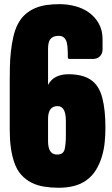

<svg xmlns="http://www.w3.org/2000/svg" viewBox="-20 -887 534 915"><path d="M258.3 7.8Q223.1 7.8 190.2 2.4Q157.2 -2.9 129.6 -16.8Q102.1 -30.8 80.8 -54.4Q59.6 -78.1 47.4 -114.7Q26.4 -175.8 26.4 -268.1V-500.5Q26.4 -530.8 27.1 -566.9Q27.8 -603 31.7 -639.6Q35.6 -676.3 43.5 -711.2Q51.3 -746.1 65.4 -772.9Q80.6 -801.8 102.1 -820.1Q123.5 -838.4 149.2 -848.9Q174.8 -859.4 203.9 -863.3Q232.9 -867.2 263.2 -867.2Q302.7 -867.2 339.8 -857.2Q377 -847.2 405.5 -826.2Q434.1 -805.2 451.4 -773.7Q468.8 -742.2 468.8 -698.7V-652.3Q468.8 -631.3 456.1 -618.7Q443.4 -606 422.4 -606H312Q303.2 -606 303.2 -614.7V-623.5Q303.2 -634.3 302.7 -645Q302.2 -655.8 301.3 -666.5Q300.3 -676.3 298.1 -685.1Q295.9 -693.8 291 -700.9Q286.1 -708 278.8 -712.2Q271.5 -716.3 260.3 -716.3Q245.1 -716.3 235.1 -711.9Q225.1 -707.5 219.2 -699.5Q213.4 -691.4 211.2 -679.9Q209 -668.5 209 -654.8V-482.4Q224.1 -510.3 249.3 -521.7Q274.4 -533.2 305.2 -533.2Q336.9 -533.2 363.3 -527.3Q389.6 -521.5 410.2 -508.3Q430.7 -495.1 445.1 -473.4Q459.5 -451.7 467.8 -419.4Q482.4 -363.3 482.4 -277.8Q482.4 -245.1 479 -209.7Q475.6 -174.3 465.6 -140.9Q455.6 -107.4 438 -78.1Q420.4 -48.8 391.6 -27.8Q342.8 7.8 258.3 7.8ZM252 -150.4Q282.2 -150.4 288.1 -176Q293.9 -201.7 293.9 -241.7V-311Q293.9 -381.3 254.4 -381.3Q209 -381.3 209 -320.3V-213.9Q209 -150.4 252 -150.4Z"/></svg>

Font: Fz Anton Round
Style: Regular
Weight: 400
Designer: Vernon Adams
Foundry: Vernon Adams
Version: Version 2.0 Mod + VH boi FontZin